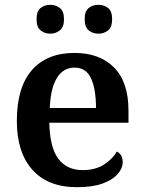

<svg xmlns="http://www.w3.org/2000/svg" viewBox="-20 -768 599 798"><path d="M300 10Q179 10 114.5 -62.5Q50 -135 50 -265Q50 -405 112.5 -476.5Q175 -548 289 -548Q394 -548 454 -487.5Q514 -427 514 -308V-258H185Q187 -155 222.5 -108Q258 -61 324 -61Q376 -61 412 -84Q448 -107 465 -138Q477 -133 483.5 -121.5Q490 -110 490 -94Q490 -69 469.5 -45Q449 -21 407 -5.5Q365 10 300 10ZM379 -319Q379 -397 358.5 -442Q338 -487 290 -487Q243 -487 216.5 -444Q190 -401 187 -319ZM389 -628Q366 -628 349 -641.5Q332 -655 332 -688Q332 -722 349 -735Q366 -748 389 -748Q412 -748 429 -735Q446 -722 446 -688Q446 -655 429 -641.5Q412 -628 389 -628ZM189 -628Q166 -628 149 -641.5Q132 -655 132 -688Q132 -722 149 -735Q166 -748 189 -748Q211 -748 228.5 -735Q246 -722 246 -688Q246 -655 228.5 -641.5Q211 -628 189 -628Z"/></svg>

Font: Noto Nastaliq Urdu SemiBold
Style: Regular
Weight: 600
Version: Version 3.007